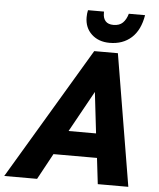

<svg xmlns="http://www.w3.org/2000/svg" viewBox="-120 -951 829 1002"><g transform="rotate(5 295.0 -450.0)"><path d="M-60 0 351 -690H475L590 0H430L414 -136H186L112 0ZM254 -263H398L373 -478ZM296 -863Q296 -883 300 -900H384V-891Q384 -865 397.5 -850Q411 -835 439 -835Q470 -835 487.5 -852Q505 -869 514 -900H599Q586 -821 541 -780.5Q496 -740 427 -740Q369 -740 332.5 -774Q296 -808 296 -863Z"/></g></svg>

Font: Radio Canada
Style: Bold Italic
Weight: 700
Italic angle: -12°
Designer: Charles Daoud, Etienne Aubert Bonn, Alexandre Saumier Demers, Jacques Le Bailly
Foundry: Radio-Canada
Version: Version 2.104; ttfautohint (v1.8.4.7-5d5b);gftools[0.9.28.de